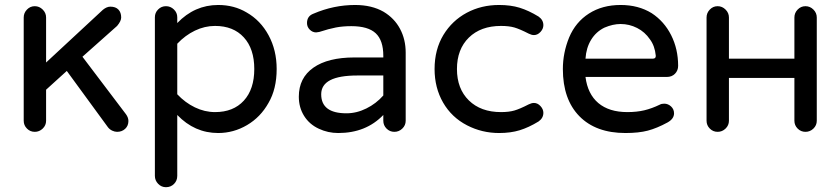

<svg xmlns="http://www.w3.org/2000/svg" viewBox="-20 -529 3405 779"><path d="M76.2 -39.1V-458Q76.2 -476.6 89.4 -490.2Q102.5 -503.9 121.1 -503.9Q139.6 -503.9 153.3 -490.2Q167 -476.6 167 -458V-275.4L397.5 -489.3Q413.1 -502 427.7 -502Q449.2 -502 460.4 -490.2Q471.7 -478.5 471.7 -458Q471.7 -443.4 455.1 -423.8L314.5 -298.8L491.2 -65.4Q501 -51.8 501 -38.1Q501 -18.6 487.8 -6.3Q474.6 5.9 455.1 5.9Q445.3 5.9 435.1 1Q424.8 -3.9 418 -12.7L251 -241.2L167 -165V-39.1Q167 -20.5 153.3 -7.3Q139.6 5.9 121.1 5.9Q102.5 5.9 89.4 -7.3Q76.2 -20.5 76.2 -39.1Z M608.4 184.6V-459Q608.4 -477.5 621.6 -490.7Q634.8 -503.9 653.3 -503.9Q671.9 -503.9 685.5 -490.7Q699.2 -477.5 699.2 -459V-435.5Q769.5 -508.8 865.2 -508.8Q929.7 -508.8 980.5 -478.5Q1037.1 -446.3 1069.8 -385.7Q1102.5 -325.2 1102.5 -249Q1102.5 -168 1069.3 -111.3Q1037.1 -53.7 982.4 -21.5Q927.7 10.7 865.2 10.7Q769.5 10.7 699.2 -62.5V184.6Q699.2 204.1 686 217.3Q672.9 230.5 653.3 230.5Q634.8 230.5 621.6 216.8Q608.4 203.1 608.4 184.6ZM1011.7 -249Q1011.7 -331.1 969.2 -377.4Q926.8 -423.8 852.5 -423.8Q810.5 -423.8 771 -404.8Q731.4 -385.7 699.2 -351.6V-146.5Q731.4 -112.3 771 -93.3Q810.5 -74.2 852.5 -74.2Q926.8 -74.2 969.2 -120.6Q1011.7 -167 1011.7 -249Z M1273.4 -6.8Q1235.4 -24.4 1213.9 -58.6Q1192.4 -92.8 1192.4 -136.7Q1192.4 -212.9 1251.5 -254.4Q1310.5 -295.9 1418 -295.9H1535.2V-302.7Q1535.2 -365.2 1504.4 -394Q1473.6 -422.9 1405.3 -422.9Q1371.1 -422.9 1342.8 -417.5Q1314.5 -412.1 1275.4 -399.4L1262.7 -397.5Q1248 -397.5 1236.8 -408.7Q1225.6 -419.9 1225.6 -435.5Q1225.6 -463.9 1252 -473.6Q1334 -508.8 1420.9 -508.8Q1488.3 -508.8 1536.1 -481.4Q1580.1 -455.1 1603 -412.1Q1626 -369.1 1626 -315.4V-39.1Q1626 -20.5 1612.3 -7.3Q1598.6 5.9 1580.1 5.9Q1561.5 5.9 1548.3 -7.3Q1535.2 -20.5 1535.2 -39.1V-62.5Q1464.8 10.7 1352.5 10.7Q1310.5 10.7 1273.4 -6.8ZM1535.2 -141.6V-222.7H1429.7Q1283.2 -222.7 1283.2 -146.5Q1283.2 -69.3 1385.7 -69.3Q1426.8 -69.3 1466.3 -88.9Q1505.9 -108.4 1535.2 -141.6Z M1875 -20.5Q1812.5 -52.7 1777.8 -112.8Q1743.2 -172.9 1743.2 -249Q1743.2 -328.1 1779.3 -387.7Q1814.5 -445.3 1873.5 -477.1Q1932.6 -508.8 2004.9 -508.8Q2051.8 -508.8 2088.4 -497.6Q2125 -486.3 2165 -461.9Q2184.6 -448.2 2184.6 -426.8Q2184.6 -412.1 2172.9 -399.4Q2161.1 -386.7 2146.5 -386.7Q2136.7 -386.7 2125 -392.6Q2088.9 -411.1 2066.9 -417.5Q2044.9 -423.8 2012.7 -423.8Q1930.7 -423.8 1882.3 -376.5Q1834 -329.1 1834 -249Q1834 -168.9 1882.3 -121.6Q1930.7 -74.2 2012.7 -74.2Q2044.9 -74.2 2066.9 -80.6Q2088.9 -86.9 2125 -105.5Q2136.7 -111.3 2146.5 -111.3Q2161.1 -111.3 2172.9 -98.6Q2184.6 -85.9 2184.6 -71.3Q2184.6 -49.8 2165 -36.1Q2125 -11.7 2088.4 -0.5Q2051.8 10.7 2004.9 10.7Q1935.5 10.7 1875 -20.5Z M2263.7 -249Q2263.7 -314.5 2289.1 -377Q2315.4 -439.5 2369.6 -474.1Q2423.8 -508.8 2498 -508.8Q2570.3 -508.8 2624 -475.6Q2674.8 -442.4 2703.1 -386.2Q2731.4 -330.1 2731.4 -261.7Q2731.4 -243.2 2718.8 -230Q2706.1 -216.8 2685.5 -216.8H2355.5Q2364.3 -147.5 2407.7 -110.8Q2451.2 -74.2 2525.4 -74.2Q2563.5 -74.2 2594.2 -81.5Q2625 -88.9 2657.2 -104.5Q2664.1 -108.4 2674.8 -108.4Q2690.4 -108.4 2702.6 -97.2Q2714.8 -85.9 2714.8 -69.3Q2714.8 -46.9 2688.5 -32.2Q2645.5 -8.8 2608.4 1Q2571.3 10.7 2517.6 10.7Q2397.5 10.7 2330.6 -57.6Q2263.7 -126 2263.7 -249ZM2640.6 -303.7Q2636.7 -342.8 2617.2 -369.1Q2596.7 -399.4 2564.9 -415.5Q2533.2 -431.6 2498 -431.6Q2466.8 -431.6 2432.6 -417Q2398.4 -400.4 2378.4 -367.7Q2358.4 -335 2355.5 -291H2628.9Q2641.6 -291 2640.6 -303.7Z M3203.1 -39.1V-458Q3203.1 -476.6 3216.3 -490.2Q3229.5 -503.9 3248 -503.9Q3266.6 -503.9 3280.3 -490.2Q3293.9 -476.6 3293.9 -458V-39.1Q3293.9 -20.5 3280.3 -7.3Q3266.6 5.9 3248 5.9Q3229.5 5.9 3216.3 -7.3Q3203.1 -20.5 3203.1 -39.1ZM2846.7 -39.1V-458Q2846.7 -476.6 2859.9 -490.2Q2873 -503.9 2891.6 -503.9Q2910.2 -503.9 2923.8 -490.2Q2937.5 -476.6 2937.5 -458V-39.1Q2937.5 -20.5 2923.8 -7.3Q2910.2 5.9 2891.6 5.9Q2873 5.9 2859.9 -7.3Q2846.7 -20.5 2846.7 -39.1ZM2905.3 -291H3238.3V-212.9H2905.3Z"/></svg>

Font: jf-openhuninn-2.1
Style: Regular
Weight: 400
Designer: [Kosugi Maru]
Designed by MOTOYA      

[Varela Round]
Joe Prince (Latin component); Avraham Cornfeld (Hebrew component)
Foundry: justfont Co., Ltd.
Version: 2.1